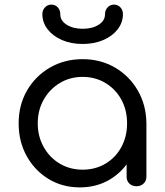

<svg xmlns="http://www.w3.org/2000/svg" viewBox="-20 -809 716 834"><path d="M327 5Q251 5 191 -31.5Q131 -68 96 -131Q61 -194 61 -273Q61 -353 97.5 -416Q134 -479 197 -515.5Q260 -552 339 -552Q417 -552 479.5 -515.5Q542 -479 578.5 -416Q615 -353 616 -273L582 -257Q582 -183 548.5 -123.5Q515 -64 457.5 -29.5Q400 5 327 5ZM339 -72Q394 -72 438 -98Q482 -124 507 -170Q532 -216 532 -273Q532 -331 507 -376.5Q482 -422 438 -448.5Q394 -475 339 -475Q284 -475 240 -448.5Q196 -422 170 -376.5Q144 -331 144 -273Q144 -216 170 -170Q196 -124 240 -98Q284 -72 339 -72ZM573 0Q554 0 542 -11.5Q530 -23 530 -42V-207L549 -295L616 -273V-42Q616 -23 603.5 -11.5Q591 0 573 0ZM339 -618Q289 -618 249.5 -635Q210 -652 187 -681.5Q164 -711 164 -748Q164 -765 175.5 -777Q187 -789 203 -789Q220 -789 231 -777Q242 -765 242 -746Q242 -719 270 -701.5Q298 -684 339 -684Q381 -684 408.5 -701.5Q436 -719 436 -746Q436 -765 447.5 -777Q459 -789 475 -789Q492 -789 503 -777Q514 -765 514 -748Q514 -711 491 -681.5Q468 -652 428.5 -635Q389 -618 339 -618Z"/></svg>

Font: Comfortaa Medium
Style: Regular
Weight: 500
Designer: Johan Aakerlund
Foundry: Johan Aakerlund
Version: Version 3.104; ttfautohint (v1.8.1.43-b0c9)